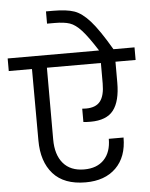

<svg xmlns="http://www.w3.org/2000/svg" viewBox="-89 -1032 829 1063"><g transform="rotate(-5 325.5 -500.0)"><path d="M381 -426Q436 -426 460.5 -457.5Q485 -489 485 -556V-670H185V-271Q185 -186 225.5 -138.5Q266 -91 342 -91Q413 -91 452.5 -132.5Q492 -174 492 -248H574Q574 -140 512.5 -79.5Q451 -19 344 -19Q224 -19 163.5 -87Q103 -155 103 -273L102 -670H-27V-740H481Q430 -820 397 -856Q364 -892 333 -902.5Q302 -913 249 -913H207V-981H248Q321 -981 363.5 -966.5Q406 -952 451 -901.5Q496 -851 561 -740H678V-670H566V-554Q566 -451 527.5 -401Q489 -351 400 -351Q374 -351 360 -353V-427Q367 -426 381 -426Z"/></g></svg>

Font: Poppins A&M
Style: Regular-A&M
Weight: 400
Designer: Ninad Kale (Devanagari), Jonny Pinhorn (Latin)
Foundry: Indian Type Foundry
Version: 4.004